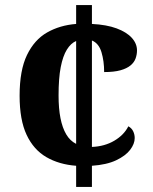

<svg xmlns="http://www.w3.org/2000/svg" viewBox="-20 -734 599 754"><path d="M279 -83Q212 -88 162 -117Q112 -146 84.5 -204.5Q57 -263 57 -358Q57 -458 86 -518Q115 -578 165 -606.5Q215 -635 279 -640V-714H341V-640Q399 -637 438 -622.5Q477 -608 497.5 -585.5Q518 -563 518 -536Q518 -520 512.5 -504.5Q507 -489 492.5 -477Q478 -465 453 -458Q428 -451 389 -451Q389 -494 378.5 -529Q368 -564 341 -575V-157Q391 -159 429 -181.5Q467 -204 484 -238Q497 -231 503 -218.5Q509 -206 509 -192Q509 -169 491 -145.5Q473 -122 436 -104.5Q399 -87 341 -83V0H279ZM279 -573Q258 -564 242.5 -539Q227 -514 218.5 -470.5Q210 -427 210 -359Q210 -308 217.5 -270Q225 -232 240 -206.5Q255 -181 279 -169Z"/></svg>

Font: Noto Serif Gujarati
Style: Regular
Weight: 400
Designer: Universal Thirst, Indian Type Foundry and the Monotype Design Team
Foundry: Monotype Imaging Inc.
Version: Version 2.102